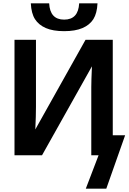

<svg xmlns="http://www.w3.org/2000/svg" viewBox="-20 -925 766 1144"><path d="M567.4 0H523.9V-405.8Q523.9 -443.8 527.8 -529.8L230.5 0H66.4V-688H194.3V-288.1Q194.3 -235.8 190.4 -153.8L489.7 -688H651.9V-119.1H725.6L613.3 199.2H491.2ZM362.3 -739.3Q295.9 -739.3 253.2 -757.8Q210.4 -776.4 188.5 -810.8Q166.5 -845.2 163.6 -905.3H272.9Q277.8 -808.1 362.3 -808.1Q446.8 -808.1 451.7 -905.3H561Q558.1 -845.7 536.4 -811Q514.6 -776.4 471.4 -757.8Q428.2 -739.3 362.3 -739.3Z"/></svg>

Font: Liberation Sans
Style: Bold
Weight: 700
Designer: Steve Matteson
Foundry: Ascender Corporation
Version: Version 2.1.5